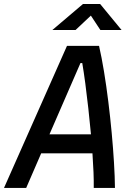

<svg xmlns="http://www.w3.org/2000/svg" viewBox="-43 -918 649 938"><path d="M-23.4 0 284.2 -693.8H440.9Q453.6 -638.7 465.1 -568.6Q476.6 -498.5 486.1 -421.9Q495.6 -345.2 502.7 -268.8Q509.8 -192.4 513.9 -123.3Q518.1 -54.2 518.6 0H415Q415.5 -33.7 413.8 -77.1Q412.1 -120.6 408.7 -168.9H158.2L85 0ZM198.7 -261.7H401.4Q395.5 -325.7 388.4 -389.4Q381.3 -453.1 373.8 -510Q366.2 -566.9 358.9 -609.9H350.1ZM212.9 -771.5 362.3 -898.4H446.3L550.8 -771.5H447.3L400.9 -841.8L326.2 -771.5Z"/></svg>

Font: Cascadia Code NF
Style: Italic
Weight: 400
Italic angle: -10°
Monospace: yes
Designer: Aaron Bell
Foundry: Saja Typeworks
Version: Version 2404.023; ttfautohint (v1.8.4)